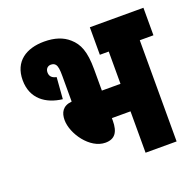

<svg xmlns="http://www.w3.org/2000/svg" viewBox="-114 -752 890 872"><g transform="rotate(-20 331.0 -316.0)"><path d="M185 -632C99 -632 34 -591 34 -500C34 -410 98 -366 176 -357L184 -461C163 -465 152 -476 152 -495C152 -513 164 -523 178 -523C188 -523 195 -520 200 -514C208 -504 210 -487 210 -456V-333C165 -329 151 -300 151 -265C151 -199 216 -105 291 -105C336 -105 356 -132 356 -188V-200H446V0H596V-489H662V-622H403V-489H446V-333H356V-436C356 -523 338 -563 304 -593C275 -619 236 -632 185 -632Z"/></g></svg>

Font: Noto Sans ExtraCondensed Black
Style: Italic
Weight: 900
Width: 2
Italic angle: -12°
Designer: Monotype Design Team
Foundry: Monotype Imaging Inc.
Version: Version 2.013